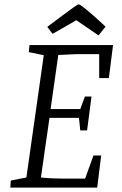

<svg xmlns="http://www.w3.org/2000/svg" viewBox="-20 -853 554 873"><path d="M27 0 29 -32 100 -46 179 -602 111 -616 114 -648H494L475 -498H431V-607H330L245 -603L210 -357H345L366 -414H396L376 -260H345L339 -317H205L166 -46Q194 -43 221 -42Q248 -41 261 -41H367L405 -146H440L422 0ZM428 -692 327 -761 219 -699 195 -731 266 -784Q297 -807 311 -817Q325 -827 330.5 -830Q336 -833 338 -833Q343 -833 357.5 -821.5Q372 -810 387 -797.5Q402 -785 406 -781L460 -732Z"/></svg>

Font: Faustina Light Light
Style: Italic
Weight: 300
Italic angle: -8°
Version: Version 1.200